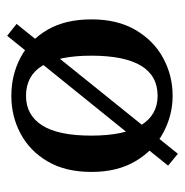

<svg xmlns="http://www.w3.org/2000/svg" viewBox="-10 -496 529 550"><g transform="rotate(90 255.0 -221.5)"><path d="M455 -438 83 23 49 -4 421 -466ZM255 11Q195 11 145 -15.5Q95 -42 65.5 -93Q36 -144 36 -219Q36 -293 66.5 -345Q97 -397 147 -424Q197 -451 255 -451Q311 -451 361 -424Q411 -397 442 -345Q473 -293 473 -219Q473 -144 443 -93Q413 -42 363.5 -15.5Q314 11 255 11ZM255 -31Q310 -31 339.5 -77Q369 -123 369 -218Q369 -312 339.5 -360Q310 -408 255 -408Q140 -408 140 -218Q140 -31 255 -31Z"/></g></svg>

Font: Lisu Bosa SemiBold
Style: Regular
Weight: 600
Designer: David Morse, Annie Olsen, Victor Gaultney, Frank Grießhammer (Latin)
Foundry: SIL International
Version: Version 2.000